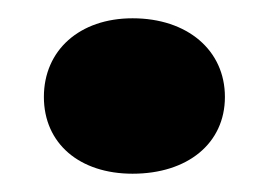

<svg xmlns="http://www.w3.org/2000/svg" viewBox="-20 -401 294 210"><path d="M125 -211C185 -211 226 -244 226 -295C226 -346 185 -381 125 -381C67 -381 28 -346 28 -295C28 -244 67 -211 125 -211Z"/></svg>

Font: Fixel Display ExtraBold
Style: Regular
Weight: 800
Designer: AlfaBravo + MacPaw
Foundry: Kyrylo Tkachov, Marchela Mozhyna, Serhii Makarenko, Maria Weinstein, Zakhar Kryvoshyya
Version: Version 1.211